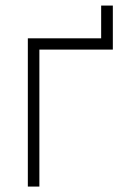

<svg xmlns="http://www.w3.org/2000/svg" viewBox="-20 -687 482 707"><path d="M395.5 -666.5V-504.4H352.5V-666.5ZM394 -545.9V-504.4H125V0H82.5V-545.9Z"/></svg>

Font: Inter Tight ExtraLight
Style: Regular
Weight: 250
Designer: Rasmus Andersson
Foundry: rsms
Version: Version 3.004